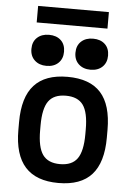

<svg xmlns="http://www.w3.org/2000/svg" viewBox="-59 -919 668 973"><g transform="rotate(5 275.0 -432.5)"><path d="M275 10Q162 10 106 -52Q50 -114 50 -240V-280Q50 -407 106 -468.5Q162 -530 275 -530Q389 -530 444.5 -468.5Q500 -407 500 -280V-240Q500 -114 444.5 -52Q389 10 275 10ZM275 -86Q336 -86 363 -124Q390 -162 390 -248V-273Q390 -359 363 -396.5Q336 -434 275 -434Q214 -434 187 -396.5Q160 -359 160 -273V-248Q160 -162 187 -124Q214 -86 275 -86ZM163 -576Q126 -576 103 -597.5Q80 -619 80 -655Q80 -692 103 -713Q126 -734 163 -734Q201 -734 223.5 -713Q246 -692 246 -655Q246 -619 223.5 -597.5Q201 -576 163 -576ZM387 -576Q350 -576 327 -597.5Q304 -619 304 -655Q304 -692 327 -713Q350 -734 387 -734Q425 -734 447.5 -713Q470 -692 470 -655Q470 -619 447.5 -597.5Q425 -576 387 -576ZM95 -791V-875H455V-791Z"/></g></svg>

Font: M PLUS Code Latin SemiExpanded Medium
Style: Regular
Weight: 500
Width: 6
Designer: Coji Morishita
Foundry: UNDERFOREST DESIGN
Version: Version 1.002; ttfautohint (v1.8.3)